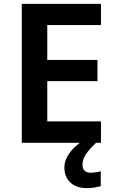

<svg xmlns="http://www.w3.org/2000/svg" viewBox="-20 -734 599 987"><path d="M499 0H92V-714H499V-605H223V-426H481V-317H223V-110H499ZM404 113Q404 133 415 143.5Q426 154 445 154Q461 154 475 151.5Q489 149 498 146V223Q483 227 466 230Q449 233 427 233Q372 233 341.5 204Q311 175 311 127Q311 98 326 71Q341 44 364.5 22Q388 0 415 -16L474 0Q440 32 422 58.5Q404 85 404 113Z"/></svg>

Font: Noto Sans Javanese SemiBold
Style: Regular
Weight: 600
Version: Version 2.004